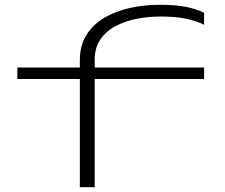

<svg xmlns="http://www.w3.org/2000/svg" viewBox="-20 -782 940 802"><path d="M313.5 0V-452H52.5V-500H313.5V-530Q313.5 -593 341.8 -637.2Q370 -681.5 417.8 -709Q465.5 -736.5 524.5 -749.2Q583.5 -762 645 -762Q719 -762 761.2 -752.5Q803.5 -743 832.5 -728.5V-678.5Q804.5 -693 761 -703Q717.5 -713 649.5 -713Q604.5 -713 556.5 -704.5Q508.5 -696 467.5 -675.5Q426.5 -655 401 -619.8Q375.5 -584.5 375.5 -531V-500H832.5V-452H375.5V0Z"/></svg>

Font: Trispace Expanded ExtraLight
Style: Regular
Weight: 200
Width: 7
Designer: Tyler Finck
Foundry: Etcetera Type Company
Version: Version 1.210; ttfautohint (v1.8.3)